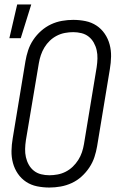

<svg xmlns="http://www.w3.org/2000/svg" viewBox="-20 -832 540 860"><path d="M201 8Q173 8 146 2.5Q119 -3 97 -17.5Q75 -32 60 -54Q45 -76 38 -102Q31 -128 31.5 -156Q32 -184 37 -213L94 -558Q98 -582 106 -606.5Q114 -631 129 -653.5Q144 -676 164.5 -694Q185 -712 208.5 -723Q232 -734 257.5 -738.5Q283 -743 308 -743Q336 -743 363 -737.5Q390 -732 412 -717.5Q434 -703 449 -681Q464 -659 471 -633Q478 -607 477.5 -579Q477 -551 472 -522L415 -177Q411 -153 403 -128.5Q395 -104 380 -81.5Q365 -59 345 -41Q325 -23 301 -12Q277 -1 251.5 3.5Q226 8 201 8ZM201 -47Q219 -47 238 -50.5Q257 -54 274.5 -63Q292 -72 306 -85.5Q320 -99 330.5 -115.5Q341 -132 347 -150Q353 -168 356 -186L413 -531Q416 -551 416.5 -570Q417 -589 413 -607Q409 -625 400 -641Q391 -657 377 -668Q363 -679 345 -683.5Q327 -688 308 -688Q290 -688 271 -684.5Q252 -681 234.5 -672Q217 -663 203 -649.5Q189 -636 179 -619.5Q169 -603 163 -585Q157 -567 154 -549L96 -204Q93 -184 92.5 -165Q92 -146 96 -128Q100 -110 109 -94Q118 -78 132 -67Q146 -56 164 -51.5Q182 -47 201 -47ZM22 -661 57 -812H120L73 -661Z"/></svg>

Font: Iosevka Light
Style: Italic
Weight: 300
Italic angle: -9°
Monospace: yes
Designer: Belleve Invis
Foundry: Belleve Invis
Version: Version 32.5.0; ttfautohint (v1.8.4)